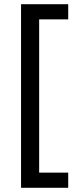

<svg xmlns="http://www.w3.org/2000/svg" viewBox="-20 -734 369 912"><path d="M304 158V86H166V-642H304V-714H80V158Z"/></svg>

Font: Noto Sans Mahajani
Style: Regular
Weight: 400
Designer: Monotype Design Team
Foundry: Monotype Imaging Inc.
Version: Version 2.003